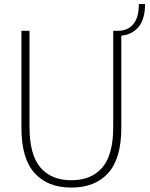

<svg xmlns="http://www.w3.org/2000/svg" viewBox="-20 -884 716 914"><path d="M542.5 -737.5Q588 -737.5 614.5 -769Q641 -800.5 641 -864.5H670.5Q670.5 -789 635.5 -751.2Q600.5 -713.5 542.5 -713.5ZM557.5 -275.5Q557.5 -129.5 495 -60.2Q432.5 9 319.5 9Q207 9 144.5 -60.2Q82 -129.5 82 -275.5Q82 -299.5 82 -326.5Q82 -353.5 82 -384V-737.5H120.5V-386Q120.5 -355.5 120.5 -329Q120.5 -302.5 120.5 -280Q120.5 -147 172.5 -86.5Q224.5 -26 319.5 -26Q415 -26 467 -86.5Q519 -147 519 -280V-737.5H557.5Z"/></svg>

Font: Epilogue ExtraLight
Style: Regular
Weight: 250
Designer: Tyler Finck
Foundry: Etcetera Type Co
Version: Version 2.112